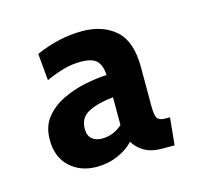

<svg xmlns="http://www.w3.org/2000/svg" viewBox="-57 -786 437 414"><g transform="rotate(-15 162.0 -579.5)"><path d="M113 -434Q77 -434 53.2 -455.8Q29.5 -477.5 29.5 -516.5Q29.5 -546 44.8 -565.2Q60 -584.5 84 -596.2Q108 -608 134.8 -613.5Q161.5 -619 184 -620Q183 -641 173.2 -651.5Q163.5 -662 137 -662Q118 -662 99.8 -657Q81.5 -652 59 -642L53.5 -702Q81 -714 106.8 -719.5Q132.5 -725 157.5 -725Q203 -725 231.5 -700Q260 -675 260 -617V-531Q260 -508.5 264.8 -502.5Q269.5 -496.5 282 -496.5H292.5L286.5 -435.5H258.5Q234.5 -435.5 219 -444.8Q203.5 -454 195.5 -468Q183 -453.5 160.8 -443.8Q138.5 -434 113 -434ZM139.5 -490Q152 -490 163.5 -494.5Q175 -499 185 -508V-570Q152.5 -567 130.5 -556.2Q108.5 -545.5 108.5 -520Q108.5 -504.5 117.2 -497.2Q126 -490 139.5 -490Z"/></g></svg>

Font: Cabin
Style: Regular
Weight: 400
Width: 4
Designer: Pablo Impallari
Foundry: Pablo Impallari. http://www.impallari.com Igino Marini. http://www.ikern.com
Version: Version 3.001